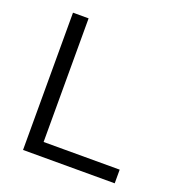

<svg xmlns="http://www.w3.org/2000/svg" viewBox="-108 -652 684 740"><g transform="rotate(20 234.0 -281.5)"><path d="M443 0V-56H131V-563H67V0Z"/></g></svg>

Font: OSH Darker Grotesque Medium
Style: Regular
Weight: 500
Designer: Gabriel Lam
Foundry: TypeRant
Version: Version 1.000;Glyphs 3.1.1 (3148)